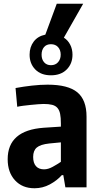

<svg xmlns="http://www.w3.org/2000/svg" viewBox="-20 -1000 530 1025"><path d="M164 5Q99 5 60 -37.5Q21 -80 21 -150Q21 -304 213 -318L305 -324V-341Q305 -372 301 -392Q297 -412 286.5 -424Q276 -436 258 -440.5Q240 -445 213 -445Q202 -445 183.5 -443.5Q165 -442 144.5 -440Q124 -438 104.5 -435.5Q85 -433 72 -430L63 -530Q106 -538 150.5 -543Q195 -548 234 -548Q343 -548 392.5 -507.5Q442 -467 442 -377V0H329L318 -65H310Q284 -36 246 -15.5Q208 5 164 5ZM252 -598Q199 -598 168.5 -629Q138 -660 138 -708Q138 -749 160 -778Q182 -807 222 -815L283 -980H424L321 -799Q343 -785 355 -761Q367 -737 367 -708Q367 -660 336 -629Q305 -598 252 -598ZM215 -96Q237 -96 261.5 -109.5Q286 -123 305 -136V-240L243 -234Q196 -229 176.5 -212.5Q157 -196 157 -162Q157 -130 172 -113Q187 -96 215 -96ZM252 -652Q276 -652 290 -668Q304 -684 304 -708Q304 -733 290 -748.5Q276 -764 252 -764Q228 -764 215 -748.5Q202 -733 202 -708Q202 -683 215.5 -667.5Q229 -652 252 -652Z"/></svg>

Font: Encode Sans Compressed
Style: Bold
Weight: 700
Designer: Pablo Impallari, Andres Torresi
Foundry: Pablo Impallari, Andres Torresi
Version: Version 1.000; ttfautohint (v1.00) -l 8 -r 50 -G 200 -x 14 -